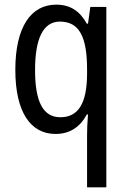

<svg xmlns="http://www.w3.org/2000/svg" viewBox="-20 -567 548 827"><path d="M355 16V240H438V-537H369L359 -465H354C324 -519 283 -547 222 -547C114 -547 46 -452 46 -266C46 -84 112 10 219 10C281 10 325 -20 354 -74H359C356 -39 355 -7 355 16ZM240 -62C166 -62 131 -128 131 -265C131 -399 165 -474 238 -474C321 -474 355 -409 355 -269V-246C354 -123 318 -62 240 -62Z"/></svg>

Font: Noto Sans Khmer UI Condensed
Style: Regular
Weight: 400
Width: 3
Designer: Danh Hong and the Monotype Design Team
Foundry: Monotype Imaging Inc.
Version: Version 2.002